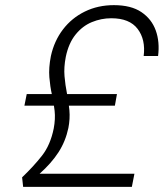

<svg xmlns="http://www.w3.org/2000/svg" viewBox="-20 -727 638 747"><path d="M423 -707Q490 -707 530 -680Q570 -653 586 -608.5Q602 -564 595 -509H539Q547 -573 515.5 -614.5Q484 -656 413 -656Q374 -656 337.5 -641Q301 -626 274 -592.5Q247 -559 236 -506Q228 -465 231 -430.5Q234 -396 240.5 -363.5Q247 -331 250 -298Q253 -265 246 -229Q235 -177 207.5 -134.5Q180 -92 134 -51H503L493 0H70L66 -37Q111 -80 143.5 -121.5Q176 -163 189 -227Q196 -264 192.5 -296Q189 -328 182 -359Q175 -390 172 -426.5Q169 -463 178 -509Q191 -568 225 -612.5Q259 -657 310 -682Q361 -707 423 -707ZM435 -361 427 -316H75L84 -361Z"/></svg>

Font: Albert Sans Light
Style: Italic
Weight: 300
Italic angle: -11.25°
Designer: Andreas Rasmussen
Foundry: a.Foundry
Version: Version 1.025